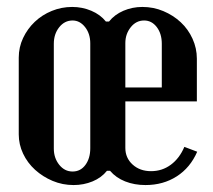

<svg xmlns="http://www.w3.org/2000/svg" viewBox="-20 -524 613 553"><path d="M188 -504Q217 -504 243 -493Q269 -482 285 -462H294Q310 -482 335.5 -493Q361 -504 390 -504Q422 -504 450.5 -492Q479 -480 500.5 -460Q522 -440 534.5 -412.5Q547 -385 547 -355V-232H341V-98Q341 -69 362 -50Q383 -31 415 -31Q447 -31 472 -49.5Q497 -68 511 -101L548 -87Q528 -41 489 -16Q450 9 399 9Q367 9 340.5 -1.5Q314 -12 297 -32H288Q272 -12 246.5 -1.5Q221 9 192 9Q160 9 131.5 -3Q103 -15 81 -35Q59 -55 46.5 -81.5Q34 -108 34 -137V-358Q34 -388 46.5 -414.5Q59 -441 80 -461Q101 -481 129 -492.5Q157 -504 188 -504ZM240 -399Q240 -427 225 -446Q210 -465 189 -465Q166 -465 150.5 -445.5Q135 -426 135 -398V-96Q135 -69 150.5 -49.5Q166 -30 189 -30Q212 -30 226 -49Q240 -68 240 -97ZM341 -400V-272H446V-398Q446 -427 431.5 -446Q417 -465 395 -465Q372 -465 356.5 -445.5Q341 -426 341 -400Z"/></svg>

Font: Moniqa Paragraph
Style: Bold
Weight: 700
Designer: Rajesh Rajput
Foundry: Rajesh Rajput
Version: Version 1.000